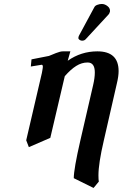

<svg xmlns="http://www.w3.org/2000/svg" viewBox="-20 -701 612 958"><path d="M331.1 -444.8 317.9 -397.9Q384.8 -444.8 465.8 -444.8Q571.8 -444.8 571.8 -346.2Q571.8 -320.3 563 -284.2L498 0Q471.2 114.7 471.2 173.8Q471.2 195.8 473.1 205.1L446.8 236.8L348.1 188Q348.1 142.6 380.9 0L444.8 -276.9Q453.1 -312.5 453.1 -339.8Q453.1 -389.2 417 -389.2Q387.7 -389.2 360.4 -372.1Q333 -355 303.2 -320.8L231 -13.2L124 33.2L110.8 -1L189 -336.9Q193.8 -362.3 193.8 -367.2Q193.8 -377.9 188 -377.9L133.8 -369.1L137.2 -404.8Q220.2 -420.9 224.1 -421.9Q230.5 -424.3 243.4 -429.7Q256.3 -435.1 258.8 -436Q280.8 -444.8 293.9 -444.8ZM487.8 -681.2Q502.4 -681.2 515.6 -671.1Q528.8 -661.1 528.8 -647.9V-644Q526.9 -633.8 520 -627L407.2 -504.9Q400.9 -498 389.2 -498Q383.3 -498 377.2 -502Q371.1 -505.9 371.1 -511.2Q371.1 -517.1 374 -522.9L451.2 -666Q455.1 -673.3 466.6 -677.2Q478 -681.2 487.8 -681.2Z"/></svg>

Font: Linux Libertine
Style: Bold Italic
Weight: 700
Italic angle: -11.5°
Designer: Philipp H. Poll
Foundry: Philipp H. Poll
Version: Version 4.0.5